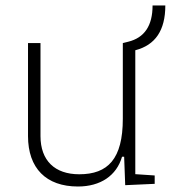

<svg xmlns="http://www.w3.org/2000/svg" viewBox="-20 -676 628 706"><path d="M266.6 9.8C349.6 9.8 408.7 -30.3 428.7 -99.6H436.5L440.4 4.9L548.8 0V-30.8L477.5 -35.6V-491.2C551.3 -510.3 587.9 -564.5 587.9 -655.8H541C541 -581.5 511.2 -537.1 451.2 -522.5L431.6 -517.6V-239.3C431.6 -91.8 377 -35.2 271.5 -35.2C181.6 -35.2 128.9 -85.4 128.9 -175.8V-517.6H83V-175.8C83 -57.6 149.4 9.8 266.6 9.8Z"/></svg>

Font: Cascadia Mono PL ExtraLight
Style: Regular
Weight: 200
Monospace: yes
Designer: Aaron Bell
Foundry: Saja Typeworks
Version: Version 2404.023